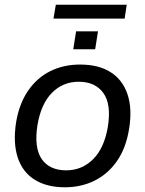

<svg xmlns="http://www.w3.org/2000/svg" viewBox="-20 -786 616 815"><path d="M255 9Q179 9 127.5 -23Q76 -55 55.5 -116.5Q35 -178 48 -265Q61 -345 99 -400.5Q137 -456 193.5 -484Q250 -512 320 -512Q398 -512 449 -480Q500 -448 521 -386.5Q542 -325 528 -239Q515 -158 477 -103Q439 -48 382 -19.5Q325 9 255 9ZM261 -63Q328 -63 375.5 -110.5Q423 -158 438 -249Q453 -344 418.5 -391.5Q384 -439 314 -439Q247 -439 200.5 -392Q154 -345 139 -255Q124 -159 157 -111Q190 -63 261 -63ZM207 -707 217 -766H518L509 -707ZM291 -577 303 -653H396L384 -577Z"/></svg>

Font: Mulish ExtraLight Medium
Style: Italic
Weight: 500
Italic angle: -9°
Version: Version 3.603